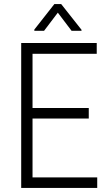

<svg xmlns="http://www.w3.org/2000/svg" viewBox="-20 -922 537 942"><path d="M379.9 -775.9V-771H331.1L263.7 -859.9L196.3 -771H148.4V-776.9L246.6 -901.9H280.3ZM415.5 -340.3H139.6V-51.8H457V0H84V-710.9H454.6V-658.2H139.6V-392.1H415.5Z"/></svg>

Font: TypoPRO Roboto
Style: Regular
Weight: 300
Designer: Google
Version: Version 2.136; 2016